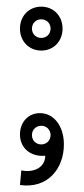

<svg xmlns="http://www.w3.org/2000/svg" viewBox="-20 -464 252 577"><path d="M104 -312C141 -312 168 -340 168 -378C168 -416 141 -444 104 -444C67 -444 40 -416 40 -378C40 -340 67 -312 104 -312ZM104 -350C88 -350 76 -362 76 -378C76 -394 88 -406 104 -406C120 -406 132 -394 132 -378C132 -362 120 -350 104 -350ZM44 48 40 92C124 104 172 42 172 -30C172 -85 142 -124 100 -124C65 -124 40 -97 40 -60C40 -19 72 8 116 4C116 40 80 56 44 48ZM104 -30C88 -30 76 -42 76 -58C76 -74 88 -86 104 -86C120 -86 132 -74 132 -58C132 -42 120 -30 104 -30Z"/></svg>

Font: Apfel Grotezk Brukt
Style: Regular
Weight: 300
Designer: Luigi Gorlero
Foundry: © 2023, Luigi Gorlero & Collletttivo
Version: Version 2.000;Glyphs 3.2 (3217)